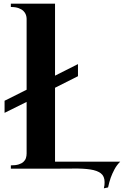

<svg xmlns="http://www.w3.org/2000/svg" viewBox="-20 -919 675 1046"><path d="M39.1 -898.9H279.8V-506.8L404.8 -569.8V-503.9L279.8 -440.9V-38.1H634.8Q616.2 -20 603.5 3.9Q590.8 27.8 583 49.8Q574.2 75.7 568.8 102.1L545.9 106.9Q548.3 98.1 549.1 89.4Q549.8 80.6 549.8 73.2Q549.8 41 529.5 25.4Q509.3 9.8 471.7 4.2Q434.1 -1.5 379.9 -0.7Q325.7 0 257.8 0H39.1V-18.1Q64.9 -18.1 81.5 -23.2Q98.1 -28.3 107.9 -37.4Q117.7 -46.4 121.3 -58.1Q125 -69.8 125 -83V-363.8L4.9 -304.2V-370.1L125 -430.2V-816.9Q125 -826.7 121.3 -837.9Q117.7 -849.1 108.2 -858.6Q98.6 -868.2 82 -874.5Q65.4 -880.9 39.1 -880.9Z"/></svg>

Font: Uncial Antiqua
Style: Regular
Weight: 400
Version: Version 1.000